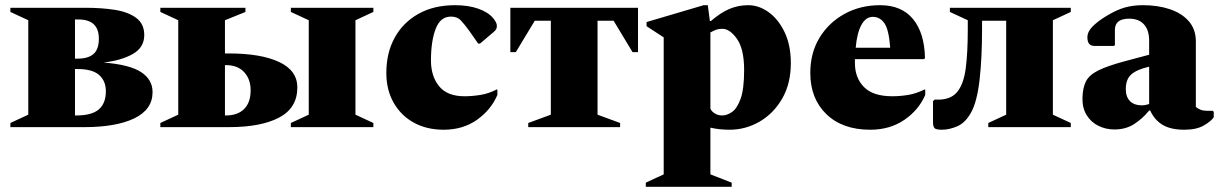

<svg xmlns="http://www.w3.org/2000/svg" viewBox="-20 -490 4698 740"><path d="M89 -412 20 -444V-460H312Q372 -460 423 -452Q474 -444 505 -421Q536 -398 536 -355Q536 -307 492 -282Q448 -257 379 -249Q480 -241 524 -212Q568 -183 568 -135Q568 -68 498 -34Q428 0 304 0H20V-16L89 -48ZM282 -415H269V-264H279Q320 -264 340.5 -282Q361 -300 361 -341Q361 -415 282 -415ZM278 -224H269V-45H274Q334 -45 361 -68.5Q388 -92 388 -138Q388 -178 362 -201Q336 -224 278 -224Z M1350 -412V-48L1419 -16V0H1101V-16L1170 -48V-412L1101 -444V-460H1419V-444ZM862 -284Q986 -284 1056 -251Q1126 -218 1126 -153Q1126 -74 1056 -37Q986 0 862 0H598V-16L667 -48V-412L598 -444V-460H926V-444L847 -412V-284ZM851 -239H847V-45H851Q896 -45 921 -70Q946 -95 946 -142Q946 -185 921 -212Q896 -239 851 -239Z M1690 10Q1625 10 1575.5 -17Q1526 -44 1497.5 -93.5Q1469 -143 1469 -209Q1469 -286 1501 -344.5Q1533 -403 1592.5 -436.5Q1652 -470 1734 -470Q1784 -470 1822 -457Q1860 -444 1880 -421Q1895 -403 1895 -391Q1895 -384 1893 -379Q1891 -374 1883 -367L1830 -322H1823L1788 -372Q1769 -398 1755.5 -412Q1742 -426 1718 -426Q1677 -426 1659 -378.5Q1641 -331 1641 -257Q1641 -196 1672.5 -157.5Q1704 -119 1770 -119Q1799 -119 1831 -124Q1863 -129 1894 -145H1897V-124Q1872 -66 1818 -28Q1764 10 1690 10Z M1947 -289V-460H2439V-289H2418L2345 -410H2283V-48L2370 -16V0H2016V-16L2103 -48V-410H2041L1968 -289Z M2469 230V214L2538 182V-346L2472 -389V-405L2692 -470H2708L2716 -409H2720Q2757 -441 2791 -455.5Q2825 -470 2864 -470Q2905 -470 2942.5 -443Q2980 -416 3004 -366Q3028 -316 3028 -247Q3028 -168 2995 -110.5Q2962 -53 2908 -21.5Q2854 10 2792 10Q2772 10 2753.5 8Q2735 6 2718 2V182L2800 214V230ZM2764 -379Q2750 -379 2740.5 -375.5Q2731 -372 2718 -365V-71Q2723 -60 2735.5 -52.5Q2748 -45 2763 -45Q2782 -45 2801.5 -58.5Q2821 -72 2834.5 -109.5Q2848 -147 2848 -220Q2848 -301 2820.5 -340Q2793 -379 2764 -379Z M3334 10Q3227 10 3165 -50Q3103 -110 3103 -209Q3103 -286 3138.5 -344.5Q3174 -403 3235 -436.5Q3296 -470 3372 -470Q3455 -470 3499 -416.5Q3543 -363 3545 -267L3542 -262H3275Q3275 -255 3275 -247Q3275 -190 3310 -154.5Q3345 -119 3419 -119Q3448 -119 3479.5 -124Q3511 -129 3543 -145H3546V-124Q3521 -66 3465.5 -28Q3410 10 3334 10ZM3344 -425Q3317 -425 3300 -394Q3283 -363 3278 -306H3411Q3406 -375 3389 -400Q3372 -425 3344 -425Z M3765 -378Q3765 -267 3755.5 -183Q3746 -99 3723 -57Q3701 -17 3670 -3.5Q3639 10 3610 10Q3588 10 3582 4Q3576 -2 3576 -19V-100L3582 -106H3596Q3645 -106 3669.5 -136Q3694 -166 3702 -226Q3710 -286 3710 -378V-412L3641 -444V-460H4107V-444L4038 -412V-48L4107 -16V0H3789V-16L3858 -48V-410H3765Z M4275 9Q4242 9 4213.5 -5Q4185 -19 4168 -46.5Q4151 -74 4152 -113Q4153 -152 4165.5 -176.5Q4178 -201 4213 -218.5Q4248 -236 4315 -254L4409 -279V-333Q4409 -374 4389 -396Q4369 -418 4332 -418Q4277 -418 4277 -375V-317L4274 -313H4198Q4171 -313 4171 -346Q4171 -368 4191 -388Q4211 -408 4242 -427Q4283 -452 4315 -461Q4347 -470 4385 -470Q4443 -470 4489 -454.5Q4535 -439 4562 -408Q4589 -377 4589 -330V-78Q4597 -71 4607.5 -67Q4618 -63 4632 -63H4654L4658 -59V-38Q4647 -22 4619 -6Q4591 10 4544 10Q4493 10 4461.5 -8.5Q4430 -27 4413 -64H4409Q4384 -33 4351.5 -12Q4319 9 4275 9ZM4319 -147Q4319 -116 4335.5 -100Q4352 -84 4380 -84Q4394 -84 4409 -89V-233Q4361 -222 4340 -203Q4319 -184 4319 -147Z"/></svg>

Font: Spectral ExtraBold
Style: Regular
Weight: 800
Designer: Jean-Baptiste Levee
Foundry: Production Type
Version: Version 2.001